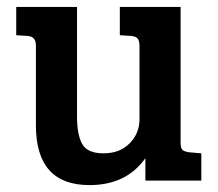

<svg xmlns="http://www.w3.org/2000/svg" viewBox="-20 -523 631 556"><path d="M563 -79V0H401V-65Q346 13 239 13Q84 13 84 -160V-391Q84 -418 59 -419L27 -421V-503H203V-186Q203 -133 218 -106Q233 -79 280 -79Q327 -79 355.5 -108Q384 -137 384 -178V-389Q384 -405 378.5 -411.5Q373 -418 359 -419L327 -421V-503H503V-111Q503 -95 508 -89.5Q513 -84 528 -82Z"/></svg>

Font: Bree Serif
Style: Regular
Weight: 400
Designer: Veronika Burian, Jos Scaglione
Foundry: TypeTogether
Version: Version 1.002